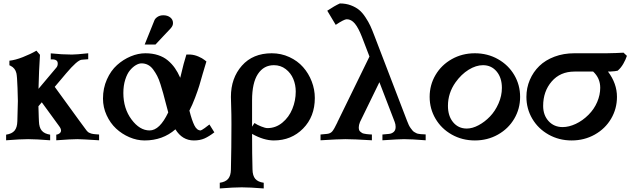

<svg xmlns="http://www.w3.org/2000/svg" viewBox="-20 -792 3566 1086"><path d="M14.6 1.5V-30.3Q47.4 -35.2 62.3 -53Q77.1 -70.8 78.1 -106Q81.1 -196.8 81.1 -220.7Q81.1 -238.3 79.1 -294.9Q76.7 -361.8 72.8 -377.9Q65.9 -407.2 39.6 -419.9Q36.6 -421.4 33.2 -422.9V-448.7Q66.4 -452.1 109.4 -469Q152.3 -485.8 186 -505.4L206.1 -481.9Q200.2 -393.1 197.8 -289.6L299.3 -410.2Q306.6 -418.9 306.6 -432.6Q306.6 -438.5 304.7 -442.9Q302.7 -447.3 299.6 -449.7Q296.4 -452.1 292.7 -453.6Q289.1 -455.1 284.7 -455.6Q280.3 -456.1 277.3 -456.1Q274.4 -456.1 270.5 -456.1L267.1 -455.6V-490.2Q331.5 -483.4 387.2 -483.4Q411.1 -483.4 479 -490.7V-457L441.9 -454.1Q417.5 -452.1 354 -377Q347.7 -369.1 325.2 -342.8Q302.7 -316.4 289.6 -300.8L427.2 -111.3Q447.3 -84 469.7 -53.7Q473.1 -49.3 477.1 -45.9Q481 -42.5 486.6 -40.3Q492.2 -38.1 495.8 -36.6Q499.5 -35.2 506.8 -34.2Q514.2 -33.2 517.1 -33Q520 -32.7 529.1 -32Q538.1 -31.2 540.5 -31.2V1.5Q439 -4.9 417.5 -4.9Q382.8 -4.9 298.3 1.5V-30.3Q309.1 -31.2 317.1 -37.8Q325.2 -44.4 325.2 -53.7Q325.2 -64.5 314.5 -78.6Q301.3 -96.7 267.8 -142.8Q234.4 -189 216.3 -213.4Q210 -205.6 197.3 -190.9Q197.8 -181.6 198.2 -162.6Q198.7 -143.6 199.2 -129.4Q199.7 -115.2 200.2 -106Q201.2 -70.8 216.3 -53Q231.4 -35.2 263.7 -30.3V1.5Q184.1 -4.9 139.2 -4.9Q94.2 -4.9 14.6 1.5Z M1034.2 -483.4H1057.1Q1080.1 -481.9 1102.5 -472.2Q1125 -462.4 1136.2 -453.1L1147.5 -444.3Q1144 -434.1 1137.7 -411.9Q1131.3 -389.6 1128.4 -380.4V-380.9Q1115.2 -334 1107.2 -307.4Q1099.1 -280.8 1083.5 -239.5Q1067.9 -198.2 1051.3 -166.5Q1065.4 -110.8 1079.6 -82.5Q1093.8 -54.2 1115.2 -54.2Q1118.7 -54.2 1141.1 -69.8H1140.6Q1143.1 -71.8 1164.6 -87.9L1192.4 -43.5Q1162.6 -20.5 1137 -9Q1111.3 2.4 1076.7 2.4Q1010.7 2.4 972.2 -60.5Q900.4 2.4 797.9 2.4Q754.4 2.4 711.9 -15.9Q669.4 -34.2 636.5 -64.9Q603.5 -95.7 583 -140.4Q562.5 -185.1 562.5 -234.4Q562.5 -293 584.7 -342.8Q606.9 -392.6 642.1 -424.1Q677.2 -455.6 719.2 -473.1Q761.2 -490.7 802.2 -490.7Q841.8 -490.7 874 -480.2Q906.2 -469.7 929.4 -450.2Q952.6 -430.7 969.2 -407Q985.8 -383.3 999.5 -352.1Q1020.5 -441.9 1034.2 -483.4ZM826.2 -54.2Q883.3 -54.2 931.6 -156.2Q926.3 -175.3 917.7 -208.5Q909.2 -241.7 903.1 -263.9Q897 -286.1 887.9 -314.9Q878.9 -343.8 869.1 -362.5Q859.4 -381.3 846.4 -398.9Q833.5 -416.5 816.9 -425Q800.3 -433.6 780.8 -433.6Q765.6 -433.6 748.5 -423.6Q731.4 -413.6 715.3 -394.5Q699.2 -375.5 688.5 -341.8Q677.7 -308.1 677.7 -266.1Q677.7 -178.2 723.9 -116.2Q770 -54.2 826.2 -54.2ZM859.4 -540H798.3L853.5 -677.2Q857.9 -688 871.3 -696.8Q884.8 -705.6 903.8 -705.6Q927.7 -705.6 943.1 -693.4Q958.5 -681.2 958.5 -661.6Q958.5 -645 944.8 -631.3H945.3Q931.2 -616.7 902.1 -585.7Q873 -554.7 859.4 -540Z M1528.8 2.4Q1472.2 2.4 1405.8 -34.7Q1405.8 81.5 1408.2 166Q1408.7 201.7 1423.8 219.5Q1439 237.3 1471.7 241.7V273.9Q1392.6 267.6 1347.2 267.6Q1302.2 267.6 1223.1 273.9V241.7Q1255.4 237.3 1270.5 219.5Q1285.6 201.7 1286.1 166.5Q1289.1 44.4 1289.1 -89.4Q1289.1 -149.4 1287.6 -186.5Q1286.1 -223.6 1286.1 -244.1Q1286.1 -350.1 1348.1 -420.4Q1410.2 -490.7 1517.1 -490.7Q1570.3 -490.7 1616.7 -469.2Q1663.1 -447.8 1694.3 -412.4Q1725.6 -377 1743.2 -331.3Q1760.7 -285.6 1760.7 -237.8Q1760.7 -132.3 1694.3 -64.9Q1627.9 2.4 1528.8 2.4ZM1405.8 -225.1V-75.7L1419.4 -96.2Q1434.1 -85.9 1457.3 -76.7Q1480.5 -67.4 1492.7 -67.4Q1539.6 -67.4 1576.9 -98.1Q1614.3 -128.9 1633.5 -175.8Q1652.8 -222.7 1652.8 -274.4Q1652.8 -312 1638.9 -345.5Q1625 -378.9 1596.2 -401.1Q1567.4 -423.3 1529.3 -423.3Q1471.7 -423.3 1438.7 -373.3Q1405.8 -323.2 1405.8 -225.1Z M1878.9 -651.4 1831.1 -731.4Q1872.1 -758.8 1902.3 -772.5Q1936.5 -772.5 1964.4 -762Q1992.2 -751.5 2011 -736.1Q2029.8 -720.7 2047.1 -694.3Q2064.5 -668 2074.7 -645.8Q2085 -623.5 2097.7 -589.8L2282.2 -108.9Q2287.1 -95.7 2292.2 -85Q2297.4 -74.2 2303.2 -66.7Q2309.1 -59.1 2313.5 -53.5Q2317.9 -47.9 2325 -44.2Q2332 -40.5 2335.9 -38.3Q2339.8 -36.1 2348.4 -34.9Q2356.9 -33.7 2360.6 -33.2Q2364.3 -32.7 2374 -32.5Q2383.8 -32.2 2387.7 -31.7V1.5Q2307.1 -4.9 2265.1 -4.9Q2238.3 -4.9 2143.1 1.5V-31.2L2180.7 -34.7Q2195.8 -36.1 2206.8 -45.7Q2217.8 -55.2 2217.8 -74.2Q2217.8 -88.9 2212.4 -102.5L2126 -327.1L2016.1 -101.6Q2009.3 -84.5 2009.3 -71.8Q2009.3 -63.5 2011.2 -57.1Q2013.2 -50.8 2018.8 -46.6Q2024.4 -42.5 2028.1 -39.8Q2031.7 -37.1 2041.5 -35.6Q2051.3 -34.2 2054.4 -33.4Q2057.6 -32.7 2069.8 -32Q2082 -31.2 2083.5 -31.2V1.5Q1981 -4.9 1933.1 -4.9Q1894.5 -4.9 1793 1.5V-31.2L1830.1 -34.7Q1848.6 -36.6 1859.1 -48.6Q1869.6 -60.5 1888.7 -100.6L1888.2 -100.1Q1888.7 -102.1 1890.1 -104.7Q1891.6 -107.4 1892.6 -109.4L2069.8 -472.2L2027.3 -583Q2007.3 -634.3 1987.1 -658.7Q1966.8 -683.1 1941.4 -683.1Q1926.3 -683.1 1878.9 -651.4Z M2443.4 -120.4Q2410.2 -176.8 2410.2 -244.1Q2410.2 -311.5 2443.4 -367.9Q2476.6 -424.3 2535.4 -457.5Q2594.2 -490.7 2666 -490.7Q2737.8 -490.7 2796.6 -457.5Q2855.5 -424.3 2888.7 -367.9Q2921.9 -311.5 2921.9 -244.1Q2921.9 -176.8 2888.7 -120.4Q2855.5 -64 2796.6 -30.8Q2737.8 2.4 2666 2.4Q2594.2 2.4 2535.4 -30.8Q2476.6 -64 2443.4 -120.4ZM2556.6 -326.2Q2513.7 -265.6 2513.7 -193.4Q2513.7 -135.7 2543.2 -100.3Q2572.8 -64.9 2620.1 -64.9Q2651.9 -64.9 2687 -83.7Q2722.2 -102.5 2751.5 -133.1Q2780.8 -163.6 2799.8 -206.8Q2818.8 -250 2818.8 -294.9Q2818.8 -352.1 2789.1 -387.7Q2759.3 -423.3 2711.9 -423.3Q2672.4 -423.3 2630.6 -397.5Q2588.9 -371.6 2556.6 -326.2Z M3436 -387.2H3418.9Q3469.7 -319.8 3469.7 -244.1Q3469.7 -176.8 3436.5 -120.4Q3403.3 -64 3344.2 -30.8Q3285.2 2.4 3213.4 2.4Q3141.6 2.4 3082.8 -30.8Q3023.9 -64 2990.7 -120.4Q2957.5 -176.8 2957.5 -244.1Q2957.5 -294.9 2976.8 -340.1Q2996.1 -385.3 3030.5 -418.7Q3064.9 -452.1 3116.2 -471.4Q3167.5 -490.7 3228.5 -490.7H3409.2Q3471.7 -491.7 3506.8 -494.1L3525.9 -476.1Q3519 -454.6 3505.4 -430.9Q3491.7 -407.2 3473.6 -392.1Q3460 -388.7 3436 -387.7ZM3375 -295.4Q3375 -350.1 3335 -387.2H3229.5Q3148.9 -387.2 3100.6 -331.3Q3052.2 -275.4 3052.2 -192.9Q3052.2 -140.6 3083 -106.9Q3113.8 -73.2 3162.6 -73.2Q3197.8 -73.2 3236.6 -91.3Q3275.4 -109.4 3308.6 -142.6Q3340.8 -174.8 3357.9 -215.1Q3375 -255.4 3375 -295.4Z"/></svg>

Font: Flanker
Style: Bold
Weight: 700
Designer: Flanker
Foundry: Flanker
Version: Version 2.021